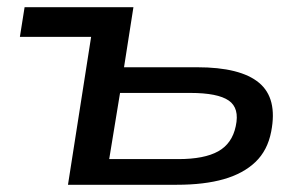

<svg xmlns="http://www.w3.org/2000/svg" viewBox="-20 -511 840 531"><path d="M168 0 232 -409H35L48 -491H349L323 -325H525Q645 -325 696.5 -282Q748 -239 730 -147Q720 -95 686.5 -63Q653 -31 599 -15.5Q545 0 469 0ZM282 -71H473Q545 -71 583.5 -92.5Q622 -114 632 -162Q643 -212 612.5 -233Q582 -254 506 -254H312Z"/></svg>

Font: Nunito Sans 10pt Expanded Medium
Style: Italic
Weight: 500
Width: 7
Italic angle: -9°
Designer: Vernon Adams
Foundry: Vernon Adams
Version: Version 3.101;gftools[0.9.27]